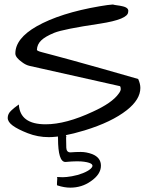

<svg xmlns="http://www.w3.org/2000/svg" viewBox="-20 -614 683 861"><path d="M64.5 -145.5Q69.3 -56.6 184.6 -56.6Q275.4 -56.6 396.5 -113.3Q482.4 -152.3 511.7 -193.4Q521.5 -206.1 521.5 -214.4Q521.5 -222.7 518.6 -227.5L113.3 -318.4Q95.7 -322.3 79.1 -335Q48.8 -356.4 48.8 -374Q48.8 -441.4 144.5 -496.1Q250 -555.7 426.8 -585.9Q466.8 -592.8 486.3 -593.8Q492.2 -591.8 504.4 -590.3Q516.6 -588.9 529.3 -585.9Q559.6 -579.1 554.7 -560.5Q554.7 -527.3 427.7 -507.8Q263.7 -483.4 223.1 -466.8Q182.6 -450.2 164.6 -432.6Q146.5 -415 145.5 -390.6Q145.5 -385.7 168 -379.9Q190.4 -374 221.7 -365.7Q252.9 -357.4 302.7 -343.8Q423.8 -310.5 599.6 -259.8Q609.4 -238.3 609.4 -219.7Q609.4 -168 548.8 -120.1Q480.5 -66.4 359.4 -29.3Q258.8 1 199.2 1Q149.4 1 104.5 -16.6Q59.6 -34.2 37.1 -50.8Q14.6 -67.4 14.6 -85.4Q14.6 -103.5 29.8 -117.7Q44.9 -131.8 53.2 -137.2Q61.5 -142.6 64.5 -145.5ZM239.3 -7.8Q239.3 -27.3 251 -27.3Q262.7 -27.3 271.5 -14.2Q280.3 -1 276.4 2Q276.4 28.3 277.3 48.8Q278.3 69.3 295.9 69.3Q317.4 67.4 342.3 67.4Q367.2 67.4 393.6 77.1Q432.6 92.8 432.6 128.9Q432.6 168 386.7 199.2Q346.7 227.5 294.9 227.5Q268.6 227.5 238.3 217.8Q235.4 217.8 235.4 212.9Q235.4 208 235.8 201.2Q236.3 194.3 236.8 188Q237.3 181.6 235.4 179.7Q246.1 180.7 261.7 180.7Q277.3 180.7 302.7 176.3Q328.1 171.9 351.6 162.6Q375 153.3 386.7 142.6Q412.1 119.1 357.4 111.3Q345.7 109.4 325.2 109.4Q304.7 109.4 273.4 112.3Q240.2 112.3 240.2 6.8Q239.3 -2 239.3 -7.8Z"/></svg>

Font: Architects Daughter
Style: Regular
Weight: 400
Designer: Kimberly Geswein
Foundry: Kimberly Geswein
Version: Version 1.003 2010